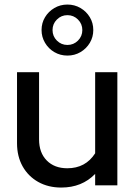

<svg xmlns="http://www.w3.org/2000/svg" viewBox="-20 -834 607 864"><path d="M255.6 10Q197.1 10 152.1 -15.2Q107.1 -40.5 81.8 -85.4Q56.6 -130.4 56.6 -189.6V-509.2H155.8V-206.7Q155.8 -146.7 190.4 -111.8Q225 -76.8 282.8 -76.8Q365 -76.8 408.2 -144.2V-509.2H508.1V0H408.2V-51.5Q348.9 10 255.6 10ZM283.5 -583.9Q251.2 -583.9 224.7 -599.4Q198.2 -614.9 182.6 -641.3Q167 -667.7 167 -698.7Q167 -730.7 182.6 -756.5Q198.2 -782.4 224.7 -798Q251.2 -813.5 283.4 -813.5Q315.6 -813.5 342.1 -798Q368.6 -782.5 384.2 -756.6Q399.8 -730.7 399.8 -698.6Q399.8 -667.5 384.3 -641.3Q368.7 -615.1 342.2 -599.5Q315.7 -583.9 283.5 -583.9ZM283.5 -631.7Q311.2 -631.7 330.9 -651.3Q350.5 -671 350.5 -698.7Q350.5 -726.5 330.8 -746.2Q311.2 -765.8 283.4 -765.8Q255.6 -765.8 236 -746.1Q216.4 -726.5 216.4 -698.7Q216.4 -670.9 236 -651.3Q255.7 -631.7 283.5 -631.7Z"/></svg>

Font: Red Hat Display VF
Style: Regular
Weight: 300
Designer: Pentagram, MCKL
Foundry: Pentagram, MCKL
Version: Version 1.023